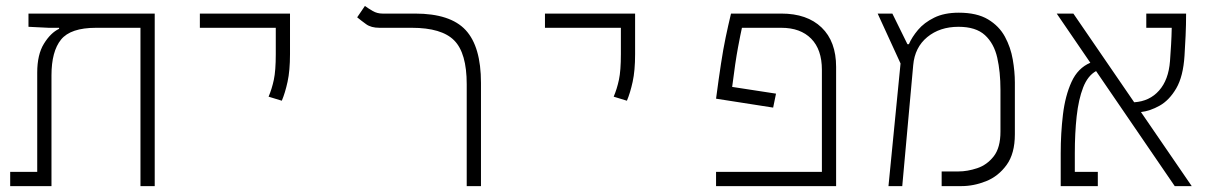

<svg xmlns="http://www.w3.org/2000/svg" viewBox="-20 -632 4142 652"><path d="M505.4 0H457V-537.6H306.2Q219.7 -537.6 187.3 -497.6Q154.8 -457.5 154.8 -376V0H14.6V-48.3H106.4V-385.3Q106.4 -446.8 129.2 -483.6Q151.9 -520.5 180.7 -534.2V-537.6H145.5L76.7 -541V-585.9H505.4Z M937 -290 892.1 -303.7Q903.3 -330.1 909.9 -361.1Q916.5 -392.1 916.5 -448.2V-537.6H658.7V-585.9H964.8V-448.2Q964.8 -392.1 956.5 -354.2Q948.2 -316.4 937 -290Z M1613.3 -350.6V0H1564.9V-346.2Q1564.9 -451.7 1522.5 -494.6Q1480 -537.6 1378.4 -537.6H1268.6Q1240.2 -537.6 1223.4 -549.8Q1206.5 -562 1192.9 -573.2L1219.2 -611.8Q1230.5 -603.5 1245.6 -594.7Q1260.7 -585.9 1278.8 -585.9H1389.6Q1509.3 -585.9 1561.3 -529.8Q1613.3 -473.6 1613.3 -350.6Z M2108.9 -290 2064 -303.7Q2075.2 -330.1 2081.8 -361.1Q2088.4 -392.1 2088.4 -448.2V-537.6H1830.6V-585.9H2136.7V-448.2Q2136.7 -392.1 2128.4 -354.2Q2120.1 -316.4 2108.9 -290Z M2615.2 -314 2605.5 -266.6 2411.6 -296.9Q2420.9 -367.2 2428.5 -416.5Q2436 -465.8 2444.3 -505.4Q2452.6 -544.9 2462.4 -585.9H2633.3Q2720.7 -585.9 2770 -538.6Q2819.3 -491.2 2819.3 -404.8V0H2411.6V-48.3H2771V-395Q2771 -463.9 2734.6 -500.7Q2698.2 -537.6 2633.3 -537.6H2499.5Q2495.1 -518.6 2486.1 -470.7Q2477.1 -422.9 2466.3 -336.9Z M2997.1 0 3038.1 -416.5 2960.4 -585.9H3010.3L3061.5 -481.9H3066.4Q3076.7 -505.9 3097.4 -530.5Q3118.2 -555.2 3152.3 -572Q3186.5 -588.9 3235.8 -588.9Q3297.4 -588.9 3335.2 -566.2Q3373 -543.5 3392.6 -507.3Q3412.1 -471.2 3419.2 -429.9Q3426.3 -388.7 3426.3 -352.1V-175.8Q3426.3 -110.4 3398.2 -71.8Q3370.1 -33.2 3328.4 -16.6Q3286.6 0 3245.1 0H3177.7V-49.8H3234.9Q3265.1 -49.8 3298.3 -60.8Q3331.5 -71.8 3354.5 -101.1Q3377.4 -130.4 3377.4 -185.1V-327.1Q3377.4 -387.7 3366.5 -436Q3355.5 -484.4 3324.7 -512.7Q3293.9 -541 3234.9 -541Q3171.4 -541 3128.9 -506.1Q3086.4 -471.2 3081.1 -410.6L3043.9 0Z M3969.2 0 3702.1 -390.6Q3673.8 -375 3658.2 -335Q3642.6 -294.9 3636.2 -237.3Q3629.9 -179.7 3629.9 -111.3V-48.3H3708V0H3582V-111.3Q3582 -179.2 3589.6 -242.9Q3597.2 -306.6 3618.7 -353.8Q3640.1 -400.9 3682.6 -418.9L3568.4 -585.9H3625L3831.5 -284.7Q3883.8 -288.1 3916 -324.5Q3948.2 -360.8 3953.1 -424.3Q3955.1 -451.2 3956.8 -480.2Q3958.5 -509.3 3959 -537.6H3872.6V-585.9H4007.8Q4007.8 -547.4 4006.1 -510.5Q4004.4 -473.6 4002.4 -442.9Q3998 -372.6 3974.4 -332Q3950.7 -291.5 3918 -273.2Q3885.3 -254.9 3854.5 -251.5L4026.9 0Z"/></svg>

Font: Cascadia Code ExtraLight
Style: Regular
Weight: 200
Monospace: yes
Designer: Aaron Bell
Foundry: Saja Typeworks
Version: Version 2407.024; ttfautohint (v1.8.4)